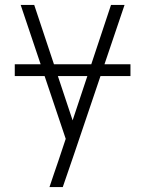

<svg xmlns="http://www.w3.org/2000/svg" viewBox="-20 -550 590 780"><path d="M181 210Q190 183 199 156.5Q208 130 217 104L247 14L64 -530H119L275 -61L431 -530H486L281 76L235 210ZM510 -241H40V-289H510Z"/></svg>

Font: Lode Dark
Style: Regular
Weight: 400
Monospace: yes
Designer: Belleve Invis
Foundry: Belleve Invis
Version: Version 29.2.0; ttfautohint (v1.8.3)